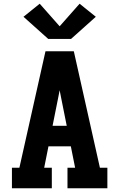

<svg xmlns="http://www.w3.org/2000/svg" viewBox="-20 -1010 640 1030"><path d="M44 0V-110H84L224 -735H376L516 -110H556V0H342V-110H383L360 -225H240L217 -110H258V0ZM262 -335H338L307 -490Q305 -499 303.5 -508Q302 -517 300 -526Q298 -517 296.5 -508Q295 -499 293 -490ZM239 -801 220 -818 106 -920 193 -990 300 -869 407 -990 494 -920 361 -801Z"/></svg>

Font: Iosevka Slab XBdEx
Style: Regular
Weight: 800
Width: 7
Monospace: yes
Designer: Belleve Invis
Foundry: Belleve Invis
Version: Version 11.1.0; ttfautohint (v1.8.3)